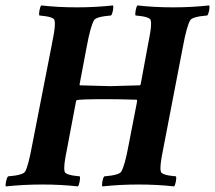

<svg xmlns="http://www.w3.org/2000/svg" viewBox="-30 -666 773 690"><path d="M247.1 -639.6Q312.5 -639.6 376 -646.5Q378.4 -642.1 376 -628.7Q373.5 -615.2 369.1 -610.4Q314.5 -606 307.6 -592.8Q294.9 -569.8 282.2 -501L255.9 -362.3L256.8 -359.4Q362.3 -356.4 366.2 -356.4Q373 -356.4 472.7 -359.4Q475.6 -361.3 475.6 -363.3L501 -501Q502 -505.9 504.2 -517.8Q506.3 -529.8 507.3 -534.4Q508.3 -539.1 509.8 -548.3Q511.2 -557.6 511.7 -562Q512.2 -566.4 512.7 -573Q513.2 -579.6 512.9 -584.2Q512.7 -588.9 511.7 -592.8Q509.8 -606 457 -610.4Q455.1 -615.2 457.5 -628.7Q460 -642.1 463.9 -646.5Q523.9 -639.6 592.8 -639.6Q658.2 -639.6 721.7 -646.5Q724.1 -642.1 721.7 -628.7Q719.2 -615.2 714.8 -610.4Q660.2 -606 653.3 -592.8Q640.6 -569.8 627.9 -501L558.6 -141.6Q557.6 -136.7 555.4 -124.8Q553.2 -112.8 552.2 -108.2Q551.3 -103.5 549.8 -94.2Q548.3 -85 547.9 -80.6Q547.4 -76.2 546.9 -69.6Q546.4 -63 546.6 -58.3Q546.9 -53.7 547.9 -49.8Q549.8 -36.6 602.5 -32.2Q604.5 -27.3 602.1 -13.9Q599.6 -0.5 595.7 3.9Q536.1 -2.9 466.8 -2.9Q401.4 -2.9 337.9 3.9Q335.4 -0.5 337.9 -13.9Q340.3 -27.3 344.7 -32.2Q399.4 -36.6 406.2 -49.8Q418.9 -72.8 431.6 -141.6L462.9 -302.7L461.9 -307.6Q395.5 -309.6 356.4 -309.6Q251 -309.6 245.1 -305.7L243.2 -301.8L212.9 -141.6Q211.9 -136.7 209.7 -124.8Q207.5 -112.8 206.5 -108.2Q205.6 -103.5 204.1 -94.2Q202.6 -85 202.1 -80.6Q201.7 -76.2 201.2 -69.6Q200.7 -63 200.9 -58.3Q201.2 -53.7 202.1 -49.8Q204.1 -36.6 256.8 -32.2Q258.8 -27.3 256.3 -13.9Q253.9 -0.5 250 3.9Q190.4 -2.9 121.1 -2.9Q54.7 -2.9 -8.8 3.9Q-11.2 -0.5 -8.3 -13.9Q-5.4 -27.3 -1 -32.2Q53.7 -36.6 60.5 -49.8Q71.8 -69.8 85 -141.6L155.3 -501Q156.2 -505.9 158.4 -517.8Q160.6 -529.8 161.6 -534.4Q162.6 -539.1 164.1 -548.3Q165.5 -557.6 166 -562Q166.5 -566.4 167 -573Q167.5 -579.6 167.2 -584.2Q167 -588.9 166 -592.8Q164.1 -606 111.3 -610.4Q109.4 -615.2 111.8 -628.7Q114.3 -642.1 118.2 -646.5Q177.7 -639.6 247.1 -639.6Z"/></svg>

Font: Crimson
Style: BoldItalic
Weight: 700
Italic angle: -11°
Version: Version 0.8